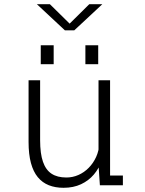

<svg xmlns="http://www.w3.org/2000/svg" viewBox="-20 -882 690 914"><path d="M282.5 12Q243.5 12 212.5 -0.2Q181.5 -12.5 160 -38.5Q138.5 -64.5 127.2 -106.2Q116 -148 116 -206V-500H171V-214.5Q171 -151 184.5 -112Q198 -73 225.5 -55Q253 -37 296 -37Q326 -37 353.2 -49Q380.5 -61 402.2 -83Q424 -105 437.5 -134.5Q451 -164 452.5 -198L477.5 -195Q477.5 -155 464.5 -117.8Q451.5 -80.5 426.8 -51.2Q402 -22 365.8 -5Q329.5 12 282.5 12ZM455.5 0 449 -96V-500H504V-29L487.5 -46.5H565V0ZM174 -666.5H235.5V-576.5H174ZM386.5 -666.5H447.5V-576.5H386.5ZM155.5 -862H217.5L311.5 -769.5L405 -862H467L333.5 -737.5H289Z"/></svg>

Font: Trispace Thin ExtraLight
Style: Regular
Weight: 250
Version: Version 1.210